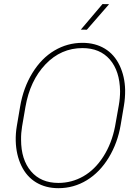

<svg xmlns="http://www.w3.org/2000/svg" viewBox="-20 -936 691 965"><path d="M273.4 9.8Q210 9.8 161.9 -19Q113.8 -47.9 87.4 -103Q61 -158.2 59.1 -227.1Q58.1 -264.6 64.5 -302.2L81.1 -399.9Q97.2 -495.1 142.8 -569.3Q188.5 -643.6 253.7 -682.1Q318.8 -720.7 394.5 -720.7Q458.5 -720.7 506.6 -691.7Q554.7 -662.6 581.1 -607.2Q607.4 -551.8 608.9 -484.4Q609.4 -443.4 603 -405.8L586.4 -307.6Q571.3 -217.8 526.6 -144Q481.9 -70.3 416.5 -30.3Q351.1 9.8 273.4 9.8ZM583.5 -478Q582 -579.1 532.2 -636.7Q482.4 -694.3 394.5 -694.3Q286.6 -694.3 208.7 -612.8Q130.9 -531.2 107.9 -398.9L90.8 -299.3Q85.4 -266.6 85.9 -233.9Q85.9 -133.8 135.7 -75.2Q185.5 -16.6 273.4 -16.6Q340.3 -16.6 398.7 -49.8Q457 -83 499.3 -148.9Q541.5 -214.8 558.1 -299.8L577.1 -406.7Q583.5 -442.4 583.5 -478ZM495.1 -915.5 528.3 -915 416.5 -786.6 386.2 -787.1Z"/></svg>

Font: TypoPRO Roboto
Style: Italic
Weight: 250
Italic angle: -12°
Designer: Google
Version: Version 2.136; 2016